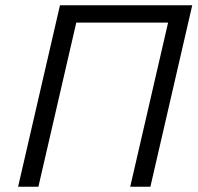

<svg xmlns="http://www.w3.org/2000/svg" viewBox="-20 -710 753 730"><path d="M48.8 0 208 -689.9H710.9L551.8 0H475.1L619.1 -624H270L126 0Z"/></svg>

Font: HK Grotesk Italic
Style: Regular
Weight: 400
Italic angle: -13°
Designer: Alfredo Marco Pradil and Stefan Peev
Foundry: Hanken Design Co.
Version: Version 1.000;PS 001.000;hotconv 1.0.88;makeotf.lib2.5.64775